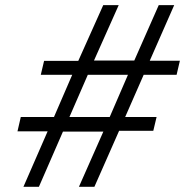

<svg xmlns="http://www.w3.org/2000/svg" viewBox="-20 -720 713 740"><path d="M70.3 0 163.6 -213.9H47.4L60.1 -269H188L258.3 -431.6H137.2L149.9 -485.4H281.7L377.9 -700.2H437.5L342.3 -486.8H497.6L591.8 -700.2H651.4L557.1 -485.8H673.3L660.6 -431.6H533.7L462.4 -269H583.5L570.8 -215.8H439L343.8 0H284.2L378.4 -212.9H222.7L129.9 0ZM247.6 -269H402.8L473.1 -431.6H318.4Z"/></svg>

Font: Acari Sans
Style: Italic
Weight: 400
Italic angle: -13°
Designer: Alfredo Marco Pradil and Stefan Peev
Foundry: Hanken Design Co.
Version: Version 1.045;January 11, 2019;FontCreator 11.5.0.2425 64-bi